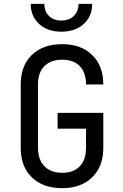

<svg xmlns="http://www.w3.org/2000/svg" viewBox="-20 -970 640 1000"><path d="M304 10Q204 10 146 -46Q88 -102 88 -200V-530Q88 -628 146 -684Q204 -740 304 -740Q402 -740 460 -683.5Q518 -627 518 -530H428Q428 -592 395.5 -625.5Q363 -659 304 -659Q245 -659 211.5 -626Q178 -593 178 -531V-200Q178 -138 211.5 -104Q245 -70 304 -70Q363 -70 395.5 -104Q428 -138 428 -200V-300H280V-382H518V-200Q518 -103 460 -46.5Q402 10 304 10ZM300 -805Q228 -805 184 -845Q140 -885 140 -950H211Q211 -911 235 -887Q259 -863 299 -863Q340 -863 364.5 -887Q389 -911 389 -950H460Q460 -885 416 -845Q372 -805 300 -805Z"/></svg>

Font: JetBrainsMonoNL NF
Style: Regular
Weight: 400
Designer: Philipp Nurullin, Konstantin Bulenkov
Foundry: JetBrains
Version: Version 2.304; ttfautohint (v1.8.4.7-5d5b);Nerd Fonts 3.2.1